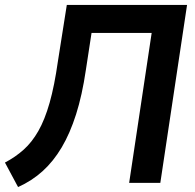

<svg xmlns="http://www.w3.org/2000/svg" viewBox="-29 -739 788 776"><path d="M44 17 -9 -82Q33 -104 66.5 -134Q100 -164 126 -209.5Q152 -255 171.5 -323.5Q191 -392 205 -491L241 -719H727L619 0H493L584 -606H341L318 -456Q303 -354 278.5 -277Q254 -200 220.5 -143.5Q187 -87 143.5 -47.5Q100 -8 44 17Z"/></svg>

Font: Nunitoga
Style: Bold Italic
Weight: 700
Italic angle: -9°
Designer: Vernon Adams
Foundry: Vernon Adams
Version: Version 1.0